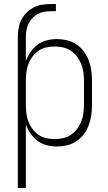

<svg xmlns="http://www.w3.org/2000/svg" viewBox="-20 -723 540 958"><path d="M69 215V-539Q69 -562 73 -583.5Q77 -605 87 -625Q97 -645 113 -660.5Q129 -676 148.5 -686Q168 -696 190 -699.5Q212 -703 234 -703H259V-667H234Q217 -667 200 -664Q183 -661 168 -653Q153 -645 141.5 -632.5Q130 -620 122.5 -605Q115 -590 112 -573Q109 -556 109 -539V-418Q118 -442 132.5 -463.5Q147 -485 167.5 -500Q188 -515 213 -521.5Q238 -528 264 -528Q289 -528 314.5 -522Q340 -516 361.5 -501.5Q383 -487 398.5 -466Q414 -445 423 -421Q432 -397 435.5 -371.5Q439 -346 439 -320V-200Q439 -174 435.5 -148.5Q432 -123 423 -99Q414 -75 398.5 -54Q383 -33 361.5 -18.5Q340 -4 314.5 2Q289 8 264 8Q238 8 213 1.5Q188 -5 167.5 -20Q147 -35 132.5 -56.5Q118 -78 109 -102V215ZM251 -29Q272 -29 293.5 -33.5Q315 -38 333 -50Q351 -62 364 -79Q377 -96 385 -116Q393 -136 396 -157.5Q399 -179 399 -200V-320Q399 -341 396 -362.5Q393 -384 385 -404Q377 -424 364 -441Q351 -458 333 -470Q315 -482 293.5 -486.5Q272 -491 251 -491Q230 -491 209 -486Q188 -481 171 -469Q154 -457 141.5 -440Q129 -423 121.5 -403Q114 -383 111.5 -362Q109 -341 109 -320V-200Q109 -179 111.5 -158Q114 -137 121.5 -117Q129 -97 141.5 -80Q154 -63 171 -51Q188 -39 209 -34Q230 -29 251 -29Z"/></svg>

Font: Iosevka Curly Extralight
Style: Regular
Weight: 200
Monospace: yes
Designer: Belleve Invis
Foundry: Belleve Invis
Version: Version 22.1.2; ttfautohint (v1.8.4)